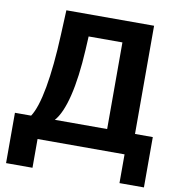

<svg xmlns="http://www.w3.org/2000/svg" viewBox="-94 -807 975 1052"><g transform="rotate(10 393.5 -281.0)"><path d="M232 -120C285 -179 320 -322 331 -526L335 -602H523V-120ZM777 -120H678V-722H190L184 -587C174 -350 144 -185 100 -120H10V160H157V0H641V160H777Z"/></g></svg>

Font: Perun
Style: Bold
Weight: 700
Foundry: Copyright (c) Stefan Peev, Context Ltd, 2016
Version: Version 1.089